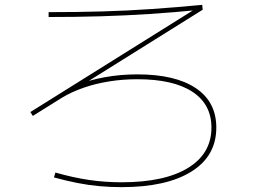

<svg xmlns="http://www.w3.org/2000/svg" viewBox="-20 -750 1040 790"><path d="M480 20Q434 20 389.5 16Q345 12 299 3Q253 -6 202 -20L208 -40Q282 -19 347 -9.5Q412 0 480 0Q657 0 753.5 -59Q850 -118 850 -225Q850 -321 771.5 -372.5Q693 -424 545 -424Q485 -424 429 -415Q373 -406 324 -389Q275 -372 235 -348L115 -273L105 -289L804 -726L797 -709Q695 -699 596 -692.5Q497 -686 395 -683Q293 -680 180 -680V-700Q297 -700 401.5 -703Q506 -706 606.5 -713Q707 -720 812 -730L814 -710L294 -385L289 -397Q316 -409 346.5 -417.5Q377 -426 409.5 -432Q442 -438 476 -441Q510 -444 545 -444Q701 -444 785.5 -387.5Q870 -331 870 -225Q870 -108 767.5 -44Q665 20 480 20Z"/></svg>

Font: M PLUS 2 Thin Thin
Style: Regular
Weight: 250
Version: Version 1.001